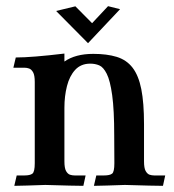

<svg xmlns="http://www.w3.org/2000/svg" viewBox="-20 -603 564 623"><path d="M508.8 0Q481 0 385.3 -2.9Q318.8 -0.5 284.7 0L292.5 -33.7H317.4Q336.4 -33.7 343.8 -39.6Q351.1 -45.4 351.1 -73.7L350.6 -163.6Q350.6 -246.6 344 -294.2Q337.4 -341.8 326.4 -363.5Q315.4 -385.3 302 -390.9Q288.6 -396.5 272.9 -396.5Q242.7 -396.5 224.1 -376.5Q205.6 -356.4 197.3 -323.7Q189 -291 189 -253.4V-79.6Q189 -57.6 194.3 -48.1Q199.7 -38.6 207 -36.1Q214.4 -33.7 222.2 -33.7H257.8L250.5 0Q222.7 0 127 -2.9Q60.5 -0.5 26.4 0L34.2 -33.7H59.1Q77.6 -33.7 85.2 -39.6Q92.8 -45.4 92.8 -73.7V-336.9Q92.8 -358.9 87.4 -368.4Q82 -377.9 74.7 -380.6Q67.4 -383.3 59.1 -383.3H23.4L31.2 -416.5Q83 -416.5 189 -429.2V-403.3Q224.6 -428.2 282.7 -428.2Q326.7 -428.2 358.6 -418.5Q390.6 -408.7 410.2 -383.3Q429.7 -357.9 438.5 -313.7Q447.3 -269.5 447.3 -200.2V-79.6Q447.3 -57.6 452.6 -48.1Q458 -38.6 465.3 -36.1Q472.7 -33.7 480.5 -33.7H516.1ZM265.6 -462.9 162.1 -567.4 224.6 -582.5 278.8 -527.8 330.6 -583 369.6 -573.2Z"/></svg>

Font: Quaaykop
Style: Medium
Weight: 500
Designer: Tup Wanders
Foundry: Free font, DO NOT SELL
Version: Version 1.00;July 31, 2023;FontCreator 11.5.0.2430 64-bit